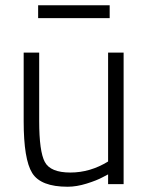

<svg xmlns="http://www.w3.org/2000/svg" viewBox="-20 -700 565 730"><path d="M450 -500V0H391V-37L370 -26Q348 -14 309.5 -2Q271 10 237 10Q135 10 102.5 -42Q70 -94 70 -239Q70 -239 70 -500H129V-240Q129 -124 150.5 -84Q172 -44 247.5 -44Q323 -44 391 -86V-500ZM125 -631V-680H397V-631Z"/></svg>

Font: Titillium Web
Style: Light
Weight: 300
Version: Version 1.001;PS 57.000;hotconv 1.0.70;makeotf.lib2.5.55311